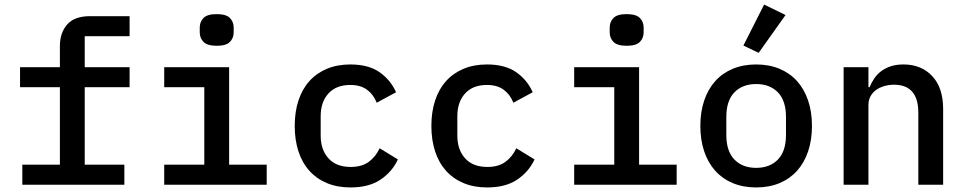

<svg xmlns="http://www.w3.org/2000/svg" viewBox="-20 -811 4240 843"><path d="M78 -88H243V-428H68V-516H243V-609Q243 -667 275 -703.5Q307 -740 375 -740H549V-652H352V-516H549V-428H352V-88H526V0H78Z M857 -669V-690Q857 -715 873.5 -732Q890 -749 931 -749Q973 -749 989.5 -732Q1006 -715 1006 -690V-669Q1006 -644 989.5 -627Q973 -610 932 -610Q890 -610 873.5 -627Q857 -644 857 -669ZM701 -88H877V-428H701V-516H986V-88H1151V0H701Z M1274 -258Q1274 -320 1290.5 -370Q1307 -420 1338.5 -455Q1370 -490 1415.5 -509Q1461 -528 1518 -528Q1598 -528 1646.5 -494Q1695 -460 1719 -406L1634 -360Q1620 -396 1591.5 -417Q1563 -438 1518 -438Q1456 -438 1422 -400.5Q1388 -363 1388 -301V-215Q1388 -154 1422 -116Q1456 -78 1520 -78Q1568 -78 1598.5 -100Q1629 -122 1647 -160L1727 -111Q1702 -57 1651 -22.5Q1600 12 1519 12Q1461 12 1415.5 -7Q1370 -26 1338.5 -61Q1307 -96 1290.5 -146Q1274 -196 1274 -258Z M1874 -258Q1874 -320 1890.5 -370Q1907 -420 1938.5 -455Q1970 -490 2015.5 -509Q2061 -528 2118 -528Q2198 -528 2246.5 -494Q2295 -460 2319 -406L2234 -360Q2220 -396 2191.5 -417Q2163 -438 2118 -438Q2056 -438 2022 -400.5Q1988 -363 1988 -301V-215Q1988 -154 2022 -116Q2056 -78 2120 -78Q2168 -78 2198.5 -100Q2229 -122 2247 -160L2327 -111Q2302 -57 2251 -22.5Q2200 12 2119 12Q2061 12 2015.5 -7Q1970 -26 1938.5 -61Q1907 -96 1890.5 -146Q1874 -196 1874 -258Z M2657 -669V-690Q2657 -715 2673.5 -732Q2690 -749 2731 -749Q2773 -749 2789.5 -732Q2806 -715 2806 -690V-669Q2806 -644 2789.5 -627Q2773 -610 2732 -610Q2690 -610 2673.5 -627Q2657 -644 2657 -669ZM2501 -88H2677V-428H2501V-516H2786V-88H2951V0H2501Z M3311 -579 3244 -611 3335 -791 3429 -745ZM3055 -258Q3055 -320 3072 -370Q3089 -420 3120.5 -455Q3152 -490 3197.5 -509Q3243 -528 3300 -528Q3357 -528 3402.5 -509Q3448 -490 3479.5 -455Q3511 -420 3528 -370Q3545 -320 3545 -258Q3545 -196 3528 -146Q3511 -96 3479.5 -61Q3448 -26 3402.5 -7Q3357 12 3300 12Q3243 12 3197.5 -7Q3152 -26 3120.5 -61Q3089 -96 3072 -146Q3055 -196 3055 -258ZM3431 -219V-297Q3431 -369 3395.5 -405.5Q3360 -442 3300 -442Q3240 -442 3204.5 -405.5Q3169 -369 3169 -297V-219Q3169 -147 3204.5 -110.5Q3240 -74 3300 -74Q3360 -74 3395.5 -110.5Q3431 -147 3431 -219Z M3684 0V-516H3793V-428H3798Q3806 -448 3818.5 -466.5Q3831 -485 3849 -498.5Q3867 -512 3891 -520Q3915 -528 3947 -528Q4025 -528 4073 -477Q4121 -426 4121 -332V0H4012V-316Q4012 -439 3905 -439Q3884 -439 3864 -433.5Q3844 -428 3828 -417Q3812 -406 3802.5 -389Q3793 -372 3793 -350V0Z"/></svg>

Font: IBM Plaex Mono Medium
Style: Regular
Weight: 500
Designer: Mike Abbink, Paul van der Laan, Pieter van Rosmalen
Foundry: Bold Monday
Version: Version 2.003